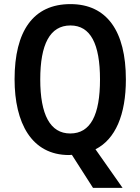

<svg xmlns="http://www.w3.org/2000/svg" viewBox="-20 -745 683 935"><path d="M593 -358C593 -594 500 -725 323 -725C142 -725 51 -594 51 -359C51 -147 133 10 316 10C321 10 326 9 330 9L433 170H577L445 -18C542 -67 593 -186 593 -358ZM176 -358C176 -529 223 -621 323 -621C421 -621 467 -531 467 -358C467 -185 421 -95 322 -95C224 -95 176 -187 176 -358Z"/></svg>

Font: Noto Sans Gujarati UI Condensed SemiBold
Style: Regular
Weight: 600
Width: 3
Designer: Jelle Bosma - Monotype Design Team, Universal Thirst
Foundry: Monotype Imaging Inc.
Version: Version 2.106